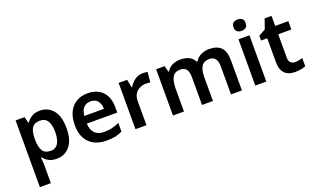

<svg xmlns="http://www.w3.org/2000/svg" viewBox="-95 -1314 3505 2117"><g transform="rotate(-20 1657.0 -256.0)"><path d="M368 -553Q462 -553 520.5 -482Q579 -411 579 -272Q579 -134 519.5 -62Q460 10 365 10Q305 10 268 -12Q231 -34 209 -63H202Q205 -44 207 -22Q209 0 209 20V240H80V-543H185L203 -471H209Q232 -505 269.5 -529Q307 -553 368 -553ZM331 -449Q265 -449 238 -409.5Q211 -370 209 -289V-273Q209 -187 235.5 -141Q262 -95 333 -95Q372 -95 397 -116.5Q422 -138 434.5 -178.5Q447 -219 447 -274Q447 -358 419 -403.5Q391 -449 331 -449Z M926 -553Q1000 -553 1053 -523.5Q1106 -494 1134.5 -439Q1163 -384 1163 -307V-241H806Q808 -169 846.5 -129Q885 -89 954 -89Q1006 -89 1048 -99Q1090 -109 1135 -130V-28Q1094 -8 1051 1Q1008 10 948 10Q868 10 806.5 -20.5Q745 -51 710 -113Q675 -175 675 -267Q675 -361 706.5 -424Q738 -487 794.5 -520Q851 -553 926 -553ZM927 -458Q877 -458 846 -426Q815 -394 809 -330H1039Q1038 -386 1011 -422Q984 -458 927 -458Z M1576 -553Q1588 -553 1604 -551.5Q1620 -550 1630 -548L1619 -428Q1610 -430 1596 -431.5Q1582 -433 1571 -433Q1532 -433 1496.5 -416.5Q1461 -400 1439.5 -366.5Q1418 -333 1418 -281V0H1289V-543H1389L1407 -449H1413Q1437 -491 1479 -522Q1521 -553 1576 -553Z M2353 -553Q2445 -553 2491.5 -505.5Q2538 -458 2538 -354V0H2410V-328Q2410 -449 2319 -449Q2254 -449 2226 -406Q2198 -363 2198 -281V0H2070V-328Q2070 -449 1978 -449Q1910 -449 1884 -401.5Q1858 -354 1858 -264V0H1729V-543H1829L1847 -472H1854Q1879 -514 1922 -533.5Q1965 -553 2012 -553Q2073 -553 2115 -532.5Q2157 -512 2178 -469H2188Q2214 -513 2259 -533Q2304 -553 2353 -553Z M2824 -543V0H2695V-543ZM2760 -752Q2789 -752 2810 -737.5Q2831 -723 2831 -685Q2831 -648 2810 -633Q2789 -618 2760 -618Q2730 -618 2709.5 -633Q2689 -648 2689 -685Q2689 -723 2709.5 -737.5Q2730 -752 2760 -752Z M3197 -93Q3221 -93 3243 -97.5Q3265 -102 3285 -108V-12Q3264 -3 3232 3.5Q3200 10 3164 10Q3117 10 3079.5 -5.5Q3042 -21 3019.5 -59.5Q2997 -98 2997 -166V-445H2925V-501L3005 -546L3045 -661H3126V-543H3280V-445H3126V-167Q3126 -130 3146 -111.5Q3166 -93 3197 -93Z"/></g></svg>

Font: Noto Sans Adlam SemiBold
Style: Regular
Weight: 600
Version: Version 3.001